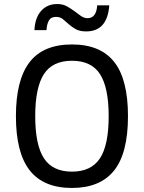

<svg xmlns="http://www.w3.org/2000/svg" viewBox="-20 -908 706 942"><path d="M607.9 -337.9Q607.9 -155.8 539.3 -70.8Q470.7 14.2 333 14.2Q193.4 14.2 125.7 -72.3Q58.1 -158.7 58.1 -337.9Q58.1 -515.6 125 -602.8Q191.9 -689.9 333 -689.9Q472.2 -689.9 540 -604.5Q607.9 -519 607.9 -337.9ZM513.2 -337.9Q513.2 -478 470.9 -543.9Q428.7 -609.9 333 -609.9Q237.3 -609.9 195.1 -543.9Q152.8 -478 152.8 -337.9Q152.8 -196.8 195.6 -131.3Q238.3 -65.9 333 -65.9Q427.2 -65.9 470.2 -130.9Q513.2 -195.8 513.2 -337.9ZM148.9 -760.3Q151.9 -821.3 181.9 -854.7Q211.9 -888.2 260.7 -888.2Q288.1 -888.2 307.9 -877.2Q327.6 -866.2 344.7 -853.5Q361.8 -840.8 377 -829.8Q392.1 -818.8 409.7 -818.8Q452.6 -818.8 457 -881.8H516.1Q506.8 -753.9 402.8 -753.9Q371.1 -753.9 351.6 -764.9Q332 -775.9 316.9 -789.6Q301.8 -803.2 288.3 -814.2Q274.9 -825.2 254.9 -825.2Q230 -825.2 220 -807.6Q210 -790 208 -760.3Z"/></svg>

Font: Lorenzo Sans
Style: Regular
Weight: 400
Foundry: Intel Corporation
Version: Version 1.00; ttfautohint (v1.5)